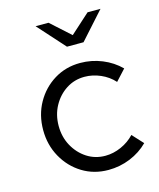

<svg xmlns="http://www.w3.org/2000/svg" viewBox="-109 -788 726 874"><g transform="rotate(-15 254.5 -351.0)"><path d="M294 8Q226 8 171.5 -25.5Q117 -59 85 -116.5Q53 -174 53 -244Q53 -315 85 -372Q117 -429 171.5 -462.5Q226 -496 294 -496Q348 -496 397 -476Q446 -456 482 -420L435 -369Q409 -398 372 -414Q335 -430 297 -430Q249 -430 210.5 -405Q172 -380 149 -338Q126 -296 126 -244Q126 -192 149 -150Q172 -108 210.5 -83Q249 -58 297 -58Q335 -58 372 -74.5Q409 -91 435 -119L482 -68Q446 -32 397 -12Q348 8 294 8ZM203 -710 295 -627 387 -710H448L334 -583H256L142 -710Z"/></g></svg>

Font: Red Hat Text VF
Style: Regular
Weight: 400
Designer: Pentagram, MCKL
Foundry: Pentagram, MCKL
Version: Version 1.023